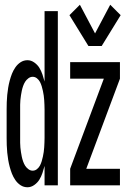

<svg xmlns="http://www.w3.org/2000/svg" viewBox="-20 -782 540 810"><path d="M353 -588 273 -718 317 -762 381 -641 445 -762 489 -718 409 -588ZM96 8Q80 8 67 -0.5Q54 -9 45 -22Q36 -35 30.5 -49Q25 -63 21 -78Q17 -93 14.5 -108Q12 -123 10.5 -138.5Q9 -154 8.5 -169.5Q8 -185 8 -200V-320Q8 -335 8.5 -350.5Q9 -366 10.5 -381.5Q12 -397 14.5 -412Q17 -427 21 -442Q25 -457 30.5 -471Q36 -485 45 -498Q54 -511 67 -519.5Q80 -528 96 -528Q111 -528 124.5 -518.5Q138 -509 146 -496Q154 -483 159 -468Q164 -453 168 -438V-735H224V0H168V-82Q164 -67 159 -52Q154 -37 146 -24Q138 -11 124.5 -1.5Q111 8 96 8ZM276 0V-70L418 -450H276V-520H486V-450L344 -70H486V0ZM118 -62Q128 -62 136 -68.5Q144 -75 148.5 -83.5Q153 -92 156 -102Q159 -112 161 -121.5Q163 -131 164.5 -141Q166 -151 166.5 -160.5Q167 -170 167.5 -180Q168 -190 168 -200V-320Q168 -330 167.5 -340Q167 -350 166.5 -359.5Q166 -369 164.5 -379Q163 -389 161 -398.5Q159 -408 156 -418Q153 -428 148.5 -436.5Q144 -445 136 -451.5Q128 -458 118 -458Q108 -458 99.5 -451.5Q91 -445 86 -437Q81 -429 77.5 -419Q74 -409 72 -399.5Q70 -390 68.5 -380Q67 -370 66 -360Q65 -350 65 -340Q65 -330 65 -320V-200Q65 -190 65 -180Q65 -170 66 -160Q67 -150 68.5 -140Q70 -130 72 -120.5Q74 -111 77.5 -101Q81 -91 86 -83Q91 -75 99.5 -68.5Q108 -62 118 -62Z"/></svg>

Font: Iosevka SS04
Style: Regular
Weight: 400
Monospace: yes
Designer: Belleve Invis
Foundry: Belleve Invis
Version: Version 19.0.0; ttfautohint (v1.8.4)